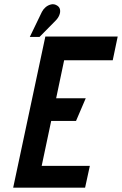

<svg xmlns="http://www.w3.org/2000/svg" viewBox="-20 -869 565 889"><path d="M41 0H374L396 -101H173L217 -309H332L377 -414H240L277 -590H502L525 -700H190ZM237 -773Q249 -785 254.5 -798.5Q260 -812 258 -824Q256 -836 245 -843Q231 -852 216.5 -848.5Q202 -845 191 -835.5Q180 -826 174 -814L118 -698H163Z"/></svg>

Font: Advent Pro
Style: Italic
Weight: 400
Italic angle: -12°
Designer: VivaRado, Andreas Kalpakidis
Foundry: VivaRado, Andreas Kalpakidis
Version: Version 3.000